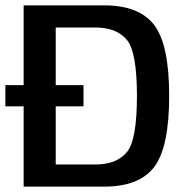

<svg xmlns="http://www.w3.org/2000/svg" viewBox="-31 -695 690 715"><path d="M57 0H357C444 0 506.5 -24.5 543.5 -73.5C580.5 -122.5 599 -211 599 -338C599 -465 580.5 -552.5 543.5 -601.5C506.5 -650.5 444 -675 357 -675H57V-378H-11V-299H57ZM176.5 -82.5V-299H280V-378H176.5V-592.5H324.5C376.5 -592.5 415.5 -577.5 441 -547C466.5 -517 479 -447 479 -338C479 -228 466.5 -158 441 -128C415.5 -97.5 376.5 -82.5 324.5 -82.5Z"/></svg>

Font: Anybody Medium
Style: Regular
Weight: 500
Designer: Tyler Finck
Foundry: Etcetera Type Company
Version: Version 1.110